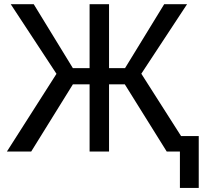

<svg xmlns="http://www.w3.org/2000/svg" viewBox="-20 -731 994 926"><path d="M582 -324.2H505.9V0H412.1V-324.2H331.5L130.4 0H13.2L252.4 -375L31.7 -710.9H142.6L331.5 -402.3H412.1V-710.9H505.9V-402.3H583L772 -710.9H882.3L661.6 -375.5L900.9 0H784.2ZM938.5 175.3H847.7V-74.7H938.5Z"/></svg>

Font: SteelSelectRoboto
Style: Roboto-Regular
Weight: 400
Designer: Google
Version: Version 2.137; 2017